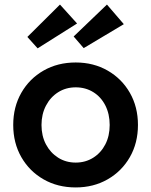

<svg xmlns="http://www.w3.org/2000/svg" viewBox="-20 -812 663 842"><path d="M312 10Q233 10 171 -25.5Q109 -61 73.5 -123Q38 -185 38 -264Q38 -343 73.5 -405Q109 -467 171 -502.5Q233 -538 312 -538Q390 -538 452 -502.5Q514 -467 549.5 -405Q585 -343 585 -264Q585 -185 549.5 -123Q514 -61 452 -25.5Q390 10 312 10ZM312 -99Q355 -99 389 -120.5Q423 -142 442 -179Q461 -216 461 -264Q461 -312 442 -349.5Q423 -387 389 -408Q355 -429 312 -429Q269 -429 235 -407.5Q201 -386 181.5 -348.5Q162 -311 162 -264Q162 -216 181.5 -179Q201 -142 235 -120.5Q269 -99 312 -99ZM145 -600 100 -650 243 -792 318 -709ZM347 -601 303 -652 449 -792 523 -706Z"/></svg>

Font: Readex Pro Medium
Style: Regular
Weight: 500
Designer: Bonnie Shaver-Troup, Thomas Jockin
Foundry: Lexend
Version: Version 1.204; ttfautohint (v1.8.4.7-5d5b)